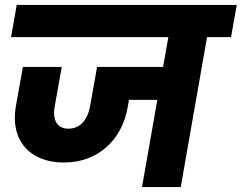

<svg xmlns="http://www.w3.org/2000/svg" viewBox="-20 -760 982 780"><path d="M238.4 -99.8C379.1 -99.3 476.1 -192.7 498.6 -324.2L528.1 -488.1H374.4L345.9 -328.3C335.6 -271.6 304.3 -237.2 258.2 -237.2C212.1 -237.2 192 -271.6 202.4 -328.3L230.9 -488.1H73L44.6 -329.3C19.9 -192.6 99.5 -99.8 238.4 -99.8ZM633.5 -354.2 657.4 -488.1H447.6L423.7 -354.2ZM714.2 0 826.8 -641.2H669.5L556.9 0ZM918.5 -609.2 941.9 -740H47.9L24.9 -609.2Z"/></svg>

Font: Poppins Devanagari Thin
Style: Italic
Weight: 100
Italic angle: -10°
Designer: Ninad Kale (Devanagari), Jonny Pinhorn (Latin)
Foundry: Indian Type Foundry
Version: 4.005